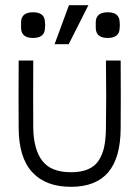

<svg xmlns="http://www.w3.org/2000/svg" viewBox="-20 -703 535 738"><path d="M107.9 -470.2Q106.9 -323.7 107.9 -210Q109.4 -127.9 142.8 -84.5Q176.3 -41 252.9 -41Q292 -41 318.6 -52.5Q345.2 -64 359.9 -86.9Q374.5 -109.9 380.6 -139.2Q386.7 -168.5 387.2 -210Q389.2 -323.7 387.2 -470.2H443.8Q444.8 -323.7 443.8 -210Q443.4 -96.2 395.8 -40.5Q348.1 15.1 252.9 15.1Q155.8 15.1 104 -41Q52.2 -97.2 51.8 -210Q50.8 -323.7 51.8 -470.2ZM61 -594.2V-619.1Q62.5 -655.8 106.9 -655.8Q151.4 -655.8 152.8 -619.1Q154.3 -607.4 152.8 -594.2Q151.4 -557.1 106.9 -557.1Q62.5 -557.1 61 -594.2ZM189.9 -533.2 245.1 -683.1H319.8L244.1 -533.2ZM348.1 -594.2V-619.1Q349.6 -655.8 394 -655.8Q438.5 -655.8 439.9 -619.1Q441.4 -607.4 439.9 -594.2Q438.5 -557.1 394 -557.1Q349.6 -557.1 348.1 -594.2Z"/></svg>

Font: Kreadon Light
Style: Regular
Weight: 300
Designer: kohakuno
Foundry: StudioGnu
Version: Version 1.000;Glyphs 3.1.2 (3151)